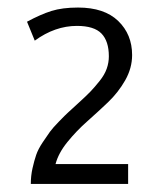

<svg xmlns="http://www.w3.org/2000/svg" viewBox="-20 -604 418 496"><path d="M321.3 -461.9Q321.3 -428.2 303.5 -396.7Q285.6 -365.2 259 -339.8Q232.4 -314.5 205.1 -290.3Q177.7 -266.1 154.3 -237.3Q130.9 -208.5 123.5 -180.2H311V-128.9H59.6Q59.6 -149.9 64 -169.4Q68.4 -189 73.5 -203.9Q78.6 -218.8 90.3 -236.3Q102.1 -253.9 108.9 -263.4Q115.7 -272.9 132.6 -290.3Q149.4 -307.6 156.2 -313.7Q163.1 -319.8 182.1 -337.4Q202.1 -355.5 213.4 -367.2Q224.6 -378.9 237.3 -394.8Q250 -410.6 255.6 -426.3Q261.2 -441.9 261.2 -458.5Q261.2 -497.6 242.2 -517.3Q223.1 -537.1 178.7 -537.1Q122.1 -537.1 69.8 -499L49.8 -547.9Q85 -566.9 113 -575.7Q141.1 -584.5 181.6 -584.5Q249.5 -584.5 285.4 -549.8Q321.3 -515.1 321.3 -461.9Z"/></svg>

Font: Anaheim
Style: Regular
Weight: 400
Designer: vernon adams
Foundry: vernon adams
Version: Version 1.002; ttfautohint (v0.93.5-3d13) -l 8 -r 50 -G 200 